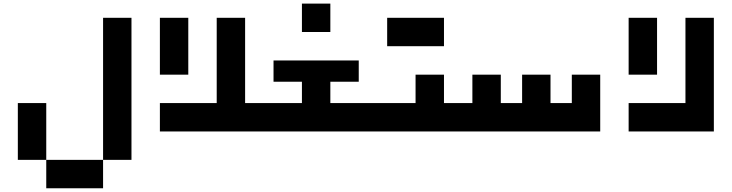

<svg xmlns="http://www.w3.org/2000/svg" viewBox="-20 -723 4024 1056"><path d="M546.9 156.2V312.5H234.4V156.2H78.1V-156.2H234.4V156.2H546.9V-625H703.1V156.2Z M1171.9 -625H1328.1V-156.2H1406.2V0H859.4V-156.2H1171.9ZM859.4 -312.5V-625H1015.6V-312.5Z M1484.4 -273.4V-390.6H1953.1V-273.4H1796.9V-156.2H2031.2V0H1406.2Q1387.7 0 1380.4 -39.1Q1373 -78.1 1380.4 -117.2Q1387.7 -156.2 1406.2 -156.2H1640.6V-273.4ZM1796.9 -703.1V-546.9H1640.6V-703.1Z M2265.6 -156.2V-312.5H2421.9V-156.2H2500V0H2031.2Q2012.7 0 2005.4 -39.1Q1998 -78.1 2005.4 -117.2Q2012.7 -156.2 2031.2 -156.2ZM2421.9 -625V-468.8H2109.4V-625Z M3281.2 0H2500Q2481.4 0 2474.1 -39.1Q2466.8 -78.1 2474.1 -117.2Q2481.4 -156.2 2500 -156.2H2578.1V-312.5H2734.4V-156.2H2851.6V-312.5H3007.8V-156.2H3125V-312.5H3281.2Z M3906.2 0H3437.5V-156.2H3750V-625H3906.2ZM3437.5 -312.5V-625H3593.8V-312.5Z"/></svg>

Font: Sorena-Fanum Normal
Style: Regular
Weight: 400
Designer: Mohammad Darvishi
Version: Version 1.000;March 20, 2024;FontCreator 15.0.0.2958 64-bit